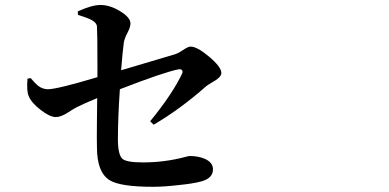

<svg xmlns="http://www.w3.org/2000/svg" viewBox="-20 -757 1540 761"><path d="M586.9 -16.6Q456.1 -16.6 414.1 -43Q364.3 -74.2 364.3 -172.9Q363.3 -202.1 364.3 -285.2Q365.2 -342.8 365.2 -368.2Q308.6 -344.7 282.2 -331.1Q269.5 -324.2 250 -311.5Q221.7 -293 201.2 -293Q177.7 -293 141.1 -321.3Q104.5 -349.6 93.8 -376Q85 -395.5 88.9 -445.3L101.6 -447.3Q120.1 -425.8 130.9 -417Q149.4 -403.3 169.9 -403.3Q206.1 -403.3 366.2 -451.2Q366.2 -466.8 366.2 -498Q366.2 -625 364.3 -651.4Q363.3 -667 342.8 -677.7Q329.1 -685.5 289.1 -698.2L288.1 -711.9Q344.7 -737.3 377.9 -737.3Q416 -737.3 456.5 -712.4Q497.1 -687.5 497.1 -664.1Q497.1 -649.4 485.4 -627.4Q473.6 -605.5 470.7 -587.9Q465.8 -550.8 460 -478.5Q496.1 -489.3 573.7 -512.2Q651.4 -535.2 673.8 -542Q688.5 -546.9 707 -559.6Q725.6 -572.3 735.4 -572.3Q761.7 -572.3 809.6 -531.7Q857.4 -491.2 857.4 -467.8Q857.4 -450.2 819.3 -429.7Q802.7 -419.9 796.9 -415Q694.3 -324.2 588.9 -262.7L575.2 -276.4Q663.1 -383.8 702.1 -465.8Q705.1 -473.6 701.7 -478.5Q698.2 -483.4 688.5 -482.4Q631.8 -471.7 455.1 -403.3Q447.3 -291 447.3 -201.2Q448.2 -141.6 465.8 -127Q482.4 -113.3 546.9 -113.3Q632.8 -113.3 713.9 -134.8Q728.5 -138.7 731.4 -138.7Q766.6 -138.7 793 -127Q824.2 -112.3 824.2 -85.9Q824.2 -50.8 778.3 -38.1Q747.1 -29.3 687.5 -23.4Q628.9 -16.6 586.9 -16.6Z"/></svg>

Font: Bpmf GenRyu Min B
Style: B
Weight: 700
Foundry: But Ko
Version: Version 1.320